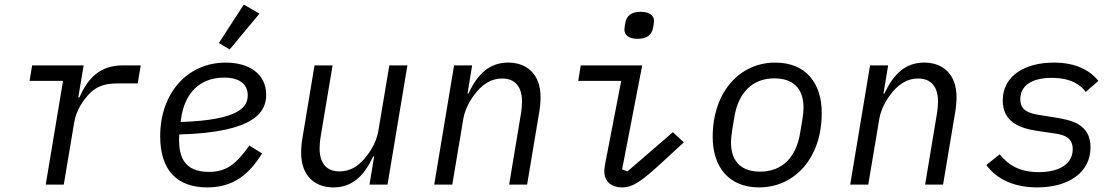

<svg xmlns="http://www.w3.org/2000/svg" viewBox="-20 -799 4841 831"><path d="M256 0 301.1 -269.2C311.1 -328.8 346.9 -371.1 360.1 -386C391 -421.9 427.9 -437.9 487.9 -437.9H576L589.1 -516H511C411.9 -516 360.1 -459.9 323.9 -377.8H318.9L342 -516H119L108 -448.9H252.8L177.9 0Z M877.1 12.1C986.2 12.1 1056.1 -40.1 1114 -134.9L1059.3 -169C1001.1 -87 958.1 -55 884.2 -55C776.3 -55 755 -122.2 755 -193.9C755 -196 755 -207 756 -217C1085.2 -225.9 1132.1 -316.1 1132.1 -388.8C1132.1 -479 1058.2 -528.1 957 -528.1C791.2 -528.1 673.3 -396 673.3 -209.2C673.3 -61.1 747.2 12.1 877.1 12.1ZM762.1 -271 763.1 -280.9C778.1 -398.1 846.2 -463.1 950.3 -463.1C1025.2 -463.1 1052.2 -427.9 1052.2 -386C1052.2 -335.9 1014.2 -279.1 762.1 -271ZM927.2 -612.9 974.1 -584.9 1103 -740.1 1035.2 -779.1Z M1579.2 0H1657.3L1743.3 -516H1665.1L1617.2 -230.8C1607.2 -171.9 1569.2 -126.1 1558.2 -112.9C1529.1 -78.8 1494.3 -57.2 1449.2 -57.2C1391.3 -57.2 1363.3 -95.2 1363.3 -155.9C1363.3 -166.9 1364.3 -187.1 1368.3 -210.9L1419.4 -516H1341.3L1289.4 -203.8C1285.2 -181.1 1283.4 -157 1283.4 -137.1C1283.4 -43 1337.4 12.1 1423.3 12.1C1506.4 12.1 1557.2 -40.1 1595.2 -122.2H1599.4Z M1937.5 0 1985.4 -285.2C1995.4 -344.1 2033.4 -389.9 2044.4 -403.1C2073.5 -437.1 2108.3 -459.2 2153.4 -459.2C2211.3 -459.2 2239.3 -421.2 2239.3 -360.1C2239.3 -349.1 2238.3 -328.8 2234.4 -305L2183.6 0H2261.4L2313.6 -312.1C2317.5 -334.9 2319.6 -359 2319.6 -378.9C2319.6 -473 2265.3 -528.1 2179.3 -528.1C2096.6 -528.1 2045.5 -475.9 2007.5 -394.2H2003.6L2023.4 -516H1945.3L1859.4 0Z M2740.4 -631C2780.5 -631 2801.5 -649.1 2806.5 -679C2808.6 -691.1 2810.7 -699.9 2810.7 -708.1C2810.7 -729 2795.5 -747.9 2752.5 -747.9C2712.7 -747.9 2691.4 -730.1 2686.4 -699.9C2684.7 -687.9 2682.5 -679 2682.5 -671.2C2682.5 -649.9 2697.4 -631 2740.4 -631ZM2482.6 -448.9H2668.7L2600.5 -96.9C2598.7 -84.9 2595.5 -70 2595.5 -57.2C2595.5 -17 2622.5 12.1 2672.6 12.1C2717.7 12.1 2754.6 -12.1 2848.7 -99.1L2939.6 -182.9L2892.4 -226.9L2695.7 -57.2L2672.6 -66.1L2759.6 -516H2493.6Z M3265.6 12.1C3417.6 12.1 3536.6 -112.9 3536.6 -310C3536.6 -438.9 3468.7 -528.1 3334.9 -528.1C3183.6 -528.1 3064.6 -403.1 3064.6 -206C3064.6 -77.1 3133.9 12.1 3265.6 12.1ZM3143.8 -182.9C3143.8 -195 3144.9 -209.9 3148.8 -234L3158.7 -294C3175.8 -396 3234.7 -459.9 3331.7 -459.9C3408.7 -459.9 3457.7 -420.1 3457.7 -333.1C3457.7 -321 3456.7 -306.1 3452.8 -282L3442.8 -221.9C3425.8 -120 3366.8 -56.1 3269.9 -56.1C3192.8 -56.1 3143.8 -95.9 3143.8 -182.9Z M3737.9 0 3785.9 -285.2C3795.8 -344.1 3833.8 -389.9 3844.8 -403.1C3873.9 -437.1 3908.7 -459.2 3953.8 -459.2C4011.7 -459.2 4039.8 -421.2 4039.8 -360.1C4039.8 -349.1 4038.7 -328.8 4034.8 -305L3984 0H4061.8L4114 -312.1C4117.9 -334.9 4120 -359 4120 -378.9C4120 -473 4065.7 -528.1 3979.8 -528.1C3897 -528.1 3845.9 -475.9 3807.9 -394.2H3804L3823.9 -516H3745.7L3659.8 0Z M4469.1 12.1C4606.9 12.1 4699.9 -54 4699.9 -160.9C4699.9 -263.1 4615.1 -279.1 4549 -290.1L4475.9 -301.8C4433.9 -308.9 4396 -320 4396 -370C4396 -426.1 4442.8 -462 4532 -462C4619 -462 4660.9 -427.9 4679 -400.9L4734 -448.9C4695 -497.9 4631 -528.1 4540.8 -528.1C4419 -528.1 4320 -473 4320 -364C4320 -268.1 4398.1 -242.9 4473 -231.9L4547.9 -220.9C4589.8 -214.8 4622.9 -201 4622.9 -153.1C4622.9 -90.9 4567.1 -54 4475.9 -54C4398.1 -54 4346.9 -81 4306.8 -131L4248.9 -84.9C4294 -23.1 4369 12.1 4469.1 12.1Z"/></svg>

Font: Margiela Mono Italic Italic
Style: Regular
Weight: 400
Designer: Mike Abbink, Paul van der Laan, Pieter van Rosmalen
Foundry: Bold Monday
Version: Version 2.003 2021